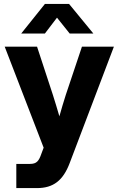

<svg xmlns="http://www.w3.org/2000/svg" viewBox="-20 -753 603 977"><path d="M63 204.1H168C251.5 204.1 301.3 165.5 335 75.7L559.6 -515.6H397L314.9 -270.5C303.2 -234.4 292.5 -197.8 282.2 -161.1C271.5 -197.8 260.7 -233.9 249 -270.5L168.5 -515.6H3.9L202.1 -1.5L190.9 28.3C177.7 66.9 166.5 81.1 131.8 81.1H63ZM208.5 -582.5 270 -663.1 334.5 -582.5H454.6V-583L331.5 -732.9H208.5L88.4 -583V-582.5Z"/></svg>

Font: Raveo Display
Style: Bold
Weight: 700
Designer: Jakub Foglar, Rasmus Andersson (Inter)
Foundry: Jakubfoglar.com
Version: Version 1.100;Glyphs 3.2.3 (3260)